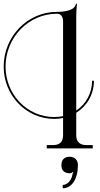

<svg xmlns="http://www.w3.org/2000/svg" viewBox="-234 -800 537 1035"><path d="M106 -174.1C90.6 -170.8 74.5 -169.1 57.7 -169.1C-86.8 -169.1 -204.1 -290.7 -204.1 -440.7C-204.1 -598.2 -79.9 -726 73 -726C94.5 -726 106 -711 106 -683ZM177 -204V-719C177 -739.1 180 -767.3 181 -780L175.5 -779.8C169.5 -741 107 -736 73 -736C-85.5 -736 -214.1 -603.7 -214.1 -440.7C-214.1 -285.2 -92.3 -159.1 57.7 -159.1C74.4 -159.1 90.6 -160.7 106 -163.9V-71C106 -36 88 -18 53 -18H18V0H266V-18H231C196 -18 177 -36 177 -71V-192.1C235.1 -228.3 272.3 -291.1 272.3 -364.9H262.3C262.3 -297 229.3 -238.9 177 -204ZM186 90C186 63 169 45 142 45C113 45 97 61 97 90C97 119 113 134 142 134C149 134 155 131 158 127L161 129C159 133 156 139 155 147C151 168 131 197 104 197V215C153 215 186 165 186 90Z"/></svg>

Font: FoglihtenNo04
Style: Regular
Weight: 500
Designer: gluk (gluksza@wp.pl)
Foundry: gluk (gluksza@wp.pl)
Version: Version 0.70